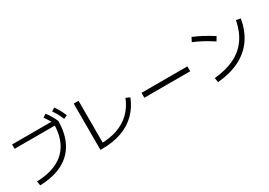

<svg xmlns="http://www.w3.org/2000/svg" viewBox="16 -1727 3718 2650"><g transform="rotate(-30 1875.0 -402.0)"><path d="M716.8 -636.7 752.9 -599.6H75.2V-668.9H768.6L790 -631.8Q789.1 -428.7 712.9 -286.1Q636.7 -143.6 489.7 -67.9Q342.8 7.8 128.9 13.7L118.2 -54.7Q314.5 -60.5 448.2 -128.4Q582 -196.3 649.4 -324.2Q716.8 -452.1 716.8 -636.7ZM634.8 -771.5 687.5 -805.7Q717.8 -765.6 742.7 -724.1Q767.6 -682.6 790 -631.8L735.4 -602.5Q710 -656.2 686 -695.8Q662.1 -735.4 634.8 -771.5ZM781.2 -787.1 834 -818.4Q863.3 -776.4 886.7 -734.4Q910.2 -692.4 930.7 -640.6L875 -615.2Q852.5 -668 830.1 -708.5Q807.6 -749 781.2 -787.1Z M1093.8 -732.4H1170.9V-12.7L1127 -64.5Q1283.2 -64.5 1405.3 -106.9Q1527.3 -149.4 1614.3 -233.4Q1701.2 -317.4 1752 -443.4L1814.5 -416Q1760.7 -279.3 1664.6 -185.1Q1568.4 -90.8 1432.6 -42.5Q1296.9 5.9 1126 5.9H1093.8Z M1978.5 -392.6H2709V-314.5H1978.5Z M3609.4 -611.3 3678.7 -595.7Q3646.5 -413.1 3556.2 -285.2Q3465.8 -157.2 3318.4 -84Q3170.9 -10.7 2966.8 7.8L2956.1 -63.5Q3144.5 -81.1 3278.8 -146.5Q3413.1 -211.9 3495.1 -327.6Q3577.1 -443.4 3609.4 -611.3ZM2928.7 -651.4 2961.9 -715.8Q3113.3 -653.3 3267.6 -552.7L3229.5 -489.3Q3154.3 -539.1 3079.6 -579.6Q3004.9 -620.1 2928.7 -651.4Z"/></g></svg>

Font: Pretendard JP Variable
Style: Regular
Weight: 400
Designer: Base glyphs from Inter by Rasmus Andersson; Hangul glyphs from Noto Sans CJK(Source Han Sans) by Jang Soo-young and Kang
Foundry: Kil Hyung-jin
Version: Version 1.307;Glyphs 3.2 (3192)